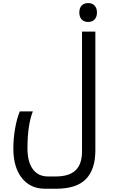

<svg xmlns="http://www.w3.org/2000/svg" viewBox="-20 -961 727 1222"><path d="M266.1 240.2Q173.3 240.2 119.1 171.9Q64.9 103.5 64.9 -16.1Q64.9 -77.6 75.7 -140.9Q86.4 -204.1 106 -252H189Q154.8 -165.5 154.8 -16.1Q154.8 69.3 189 115.7Q223.1 162.1 285.2 162.1H334Q420.9 162.1 461.4 122.6Q502 83 502 2.9V-759.8H586.9V-3.9Q586.9 117.2 526.9 178.7Q466.8 240.2 337.9 240.2ZM541 -821.3Q515.1 -821.3 500 -836.9Q484.9 -852.5 484.9 -881.3Q484.9 -910.2 499.8 -925.8Q514.6 -941.4 541 -941.4Q567.9 -941.4 582.5 -925Q597.2 -908.7 597.2 -881.3Q597.2 -854 582.5 -837.6Q567.9 -821.3 541 -821.3Z"/></svg>

Font: Noto Sans Kufi Arabic
Style: Regular
Weight: 400
Designer: Monotype Design team
Foundry: Monotype Imaging Inc.
Version: Version 1.02